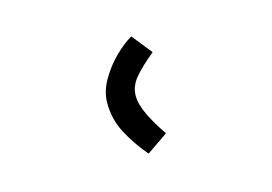

<svg xmlns="http://www.w3.org/2000/svg" viewBox="-54 -979 708 500"><g transform="rotate(-15 300.0 -729.0)"><path d="M223 -730.5Q223 -761 240.5 -791.5Q258 -822 282.5 -846Q307 -870 328.5 -882L371.5 -828Q335 -798 317.2 -776.2Q299.5 -754.5 299.5 -729.5Q299.5 -706 314.5 -675.5Q329.5 -645 350.5 -615L293 -575.5Q262.5 -611.5 242.8 -649Q223 -686.5 223 -730.5Z"/></g></svg>

Font: JuliaMono ExtraBold
Style: Regular
Weight: 800
Monospace: yes
Designer: cormullion
Foundry: corm
Version: Version 0.055; ttfautohint (v1.8.4)